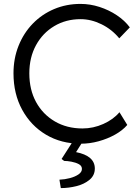

<svg xmlns="http://www.w3.org/2000/svg" viewBox="-20 -725 716 982"><path d="M393 10Q293 10 215.5 -36Q138 -82 93.5 -163.5Q49 -245 49 -350Q49 -426 75 -491Q101 -556 147.5 -604Q194 -652 256.5 -678.5Q319 -705 392 -705Q441 -705 489 -689.5Q537 -674 577.5 -647Q618 -620 644 -585L590 -529Q552 -575 499 -601Q446 -627 392 -627Q317 -627 257.5 -591.5Q198 -556 164 -493.5Q130 -431 130 -350Q130 -266 164.5 -203Q199 -140 260.5 -104Q322 -68 402 -68Q457 -68 508.5 -91Q560 -114 591 -151L631 -86Q607 -58 568.5 -36.5Q530 -15 484.5 -2.5Q439 10 393 10ZM291 237 284 194Q311 193 337.5 186Q364 179 381.5 167Q399 155 399 139Q399 123 383 114.5Q367 106 345.5 102Q324 98 308 98L295 88L361 -15H412L369 53Q465 72 465 137Q465 172 438 194.5Q411 217 371 227Q331 237 291 237Z"/></svg>

Font: Lexend Light
Style: Regular
Weight: 300
Designer: Bonnie Shaver-Troup, Thomas Jockin
Foundry: Lexend
Version: Version 1.007; ttfautohint (v1.8.3)